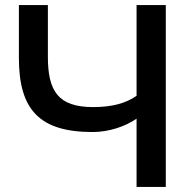

<svg xmlns="http://www.w3.org/2000/svg" viewBox="-20 -742 745 762"><path d="M348 -218C410 -218 476 -239 522 -271V0H638V-722H522V-362C480 -332 424 -317 350 -317C209 -317 170 -382 170 -518V-722H55V-512C55 -305 138 -218 348 -218Z"/></svg>

Font: Perun Medium
Style: Regular
Weight: 500
Foundry: Copyright (c) Stefan Peev, Context Ltd, 2016
Version: Version 1.089